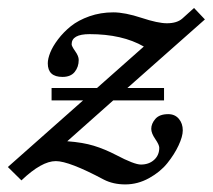

<svg xmlns="http://www.w3.org/2000/svg" viewBox="-66 -454 544 491"><path d="M65.9 -197.3V-229H182.1L301.8 -335Q246.6 -366.7 163.1 -366.7Q117.2 -366.7 117.2 -340.8Q117.2 -335.9 126.2 -323.2Q135.3 -310.5 135.3 -300.8Q135.3 -282.7 125 -270Q114.7 -257.3 93.8 -257.3Q56.2 -257.3 56.2 -292Q56.2 -303.7 62.5 -319.6Q68.8 -335.4 82.5 -353.5Q96.2 -371.6 115.2 -387Q134.3 -402.3 162.8 -412.4Q191.4 -422.4 223.6 -422.4Q253.4 -422.4 296.4 -408.2Q337.9 -394.5 360.8 -394.5Q386.7 -394.5 400.4 -406.7L430.2 -433.6L458 -404.3L259.8 -229H353.5V-197.3H223.6L106 -92.8Q146 -89.8 173.8 -81.3Q201.7 -72.8 231 -57.6Q277.3 -33.2 294.4 -33.2Q314.9 -33.2 328.1 -45.2Q341.3 -57.1 341.3 -76.2Q341.3 -83.5 331.1 -98.4Q320.8 -113.3 320.8 -124.5Q320.8 -137.7 331.3 -149.9Q341.8 -162.1 364.3 -162.1Q381.3 -162.1 391.4 -150.1Q401.4 -138.2 401.4 -120.6Q401.4 -105 390.6 -82Q379.9 -59.1 361.8 -36.6Q343.8 -14.2 314.9 1.7Q286.1 17.6 254.4 17.6Q223.6 17.6 199.7 5.4Q110.8 -42 76.7 -42Q40.5 -42 -11.2 7.3L-45.9 -26.9L146.5 -197.3Z"/></svg>

Font: Elstob 18pt Medium
Style: Italic
Weight: 500
Italic angle: -20°
Designer: Peter S. Baker
Version: Version 1.015